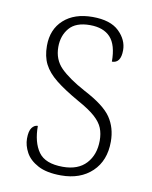

<svg xmlns="http://www.w3.org/2000/svg" viewBox="-68 -594 518 656"><g transform="rotate(10 191.0 -266.0)"><path d="M188 10Q138 10 108 -6Q78 -22 65 -46Q52 -70 52 -94Q52 -120 60.5 -131.5Q69 -143 81 -143Q81 -86 104.5 -53Q128 -20 189 -20Q242 -20 270 -50.5Q298 -81 298 -130Q298 -154 290.5 -173Q283 -192 262.5 -210.5Q242 -229 202 -251Q151 -280 121 -304Q91 -328 77.5 -354.5Q64 -381 64 -418Q64 -475 101 -508.5Q138 -542 201 -542Q263 -542 293 -513Q323 -484 323 -448Q323 -403 292 -403Q292 -461 268 -487Q244 -513 197 -513Q148 -513 125.5 -486.5Q103 -460 103 -421Q103 -377 131.5 -348.5Q160 -320 217 -289Q288 -252 312 -216.5Q336 -181 336 -133Q336 -67 295.5 -28.5Q255 10 188 10Z"/></g></svg>

Font: Noto Serif Khmer SemiCondensed ExtraLight
Style: Regular
Weight: 200
Width: 4
Designer: Danh Hong and the Monotype Design Team
Foundry: Monotype Imaging Inc.
Version: Version 2.004; ttfautohint (v1.8.4.7-5d5b)